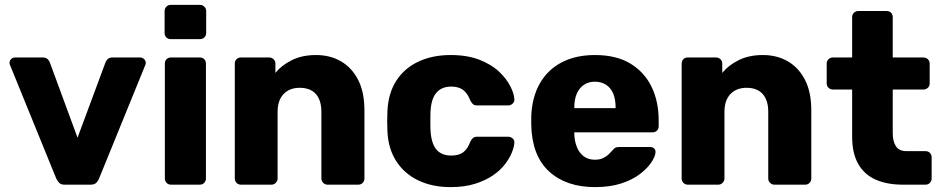

<svg xmlns="http://www.w3.org/2000/svg" viewBox="-20 -755 3853 785"><path d="M244 0Q229 0 222 -7.5Q215 -15 210 -25L21 -489Q19 -493 19 -498Q19 -507 25.5 -513.5Q32 -520 42 -520H155Q168 -520 175 -513Q182 -506 184 -499L297 -192L411 -499Q413 -506 420 -513Q427 -520 440 -520H553Q562 -520 569 -513.5Q576 -507 576 -498Q576 -493 574 -489L385 -25Q381 -15 373.5 -7.5Q366 0 350 0Z M679 0Q668 0 661 -7.5Q654 -15 654 -25V-495Q654 -506 661 -513Q668 -520 679 -520H797Q808 -520 815 -513Q822 -506 822 -495V-25Q822 -15 815 -7.5Q808 0 797 0ZM678 -595Q667 -595 660 -602Q653 -609 653 -620V-710Q653 -720 660 -727.5Q667 -735 678 -735H798Q808 -735 815.5 -727.5Q823 -720 823 -710V-620Q823 -609 815.5 -602Q808 -595 798 -595Z M965 0Q954 0 947 -7.5Q940 -15 940 -25V-495Q940 -506 947 -513Q954 -520 965 -520H1080Q1091 -520 1098.5 -513Q1106 -506 1106 -495V-457Q1131 -488 1173 -509Q1215 -530 1272 -530Q1330 -530 1374.5 -504Q1419 -478 1444.5 -428Q1470 -378 1470 -304V-25Q1470 -15 1463 -7.5Q1456 0 1445 0H1319Q1309 0 1301.5 -7.5Q1294 -15 1294 -25V-298Q1294 -345 1271.5 -370.5Q1249 -396 1205 -396Q1164 -396 1139.5 -370.5Q1115 -345 1115 -298V-25Q1115 -15 1107.5 -7.5Q1100 0 1090 0Z M1822 10Q1748 10 1691 -17Q1634 -44 1600.5 -95.5Q1567 -147 1564 -219Q1563 -235 1563 -259.5Q1563 -284 1564 -300Q1567 -373 1600 -424.5Q1633 -476 1690.5 -503Q1748 -530 1822 -530Q1891 -530 1940.5 -510.5Q1990 -491 2020.5 -462Q2051 -433 2066.5 -402.5Q2082 -372 2083 -349Q2084 -339 2076 -331.5Q2068 -324 2058 -324H1931Q1920 -324 1914 -329Q1908 -334 1903 -344Q1891 -375 1872.5 -388Q1854 -401 1825 -401Q1785 -401 1763.5 -375Q1742 -349 1740 -295Q1739 -255 1740 -224Q1743 -169 1764 -144Q1785 -119 1825 -119Q1856 -119 1874 -132.5Q1892 -146 1903 -176Q1908 -186 1914 -191Q1920 -196 1931 -196H2058Q2068 -196 2076 -189Q2084 -182 2083 -171Q2082 -155 2073 -132Q2064 -109 2045 -84Q2026 -59 1995.5 -38Q1965 -17 1922 -3.5Q1879 10 1822 10Z M2413 10Q2295 10 2225 -54Q2155 -118 2152 -244Q2152 -251 2152 -262Q2152 -273 2152 -279Q2155 -358 2187.5 -414.5Q2220 -471 2277.5 -500.5Q2335 -530 2412 -530Q2500 -530 2557.5 -495Q2615 -460 2644 -400Q2673 -340 2673 -263V-239Q2673 -228 2666 -221Q2659 -214 2648 -214H2328Q2328 -213 2328 -211Q2328 -209 2328 -207Q2329 -178 2338.5 -154Q2348 -130 2366.5 -116Q2385 -102 2412 -102Q2432 -102 2445.5 -108.5Q2459 -115 2468 -123.5Q2477 -132 2482 -138Q2491 -149 2496.5 -151.5Q2502 -154 2514 -154H2638Q2648 -154 2654.5 -148Q2661 -142 2660 -132Q2659 -115 2643 -91Q2627 -67 2596.5 -43.5Q2566 -20 2520 -5Q2474 10 2413 10ZM2328 -313H2497V-315Q2497 -348 2487.5 -371.5Q2478 -395 2458.5 -408Q2439 -421 2412 -421Q2386 -421 2367 -408Q2348 -395 2338 -371.5Q2328 -348 2328 -315Z M2792 0Q2781 0 2774 -7.5Q2767 -15 2767 -25V-495Q2767 -506 2774 -513Q2781 -520 2792 -520H2907Q2918 -520 2925.5 -513Q2933 -506 2933 -495V-457Q2958 -488 3000 -509Q3042 -530 3099 -530Q3157 -530 3201.5 -504Q3246 -478 3271.5 -428Q3297 -378 3297 -304V-25Q3297 -15 3290 -7.5Q3283 0 3272 0H3146Q3136 0 3128.5 -7.5Q3121 -15 3121 -25V-298Q3121 -345 3098.5 -370.5Q3076 -396 3032 -396Q2991 -396 2966.5 -370.5Q2942 -345 2942 -298V-25Q2942 -15 2934.5 -7.5Q2927 0 2917 0Z M3671 0Q3607 0 3560.5 -20.5Q3514 -41 3489 -84.5Q3464 -128 3464 -197V-389H3386Q3375 -389 3367.5 -396Q3360 -403 3360 -414V-495Q3360 -506 3367.5 -513Q3375 -520 3386 -520H3464V-685Q3464 -696 3471.5 -703Q3479 -710 3489 -710H3605Q3616 -710 3623 -703Q3630 -696 3630 -685V-520H3755Q3766 -520 3773.5 -513Q3781 -506 3781 -495V-414Q3781 -403 3773.5 -396Q3766 -389 3755 -389H3630V-211Q3630 -177 3643 -157Q3656 -137 3687 -137H3764Q3775 -137 3782 -130Q3789 -123 3789 -112V-25Q3789 -15 3782 -7.5Q3775 0 3764 0Z"/></svg>

Font: Rubik Light
Style: Bold
Weight: 700
Version: Version 2.104